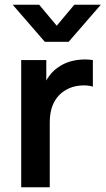

<svg xmlns="http://www.w3.org/2000/svg" viewBox="-20 -795 448 815"><path d="M70 0V-540H176.5V-408.5L163.5 -425.5Q174 -453.2 190.9 -475.3Q207.8 -497.5 230.5 -511.7Q249.8 -525.1 274 -532.7Q298.2 -540.2 323.8 -542Q349.3 -543.8 374.2 -540V-427.5Q348.6 -434.8 317.8 -431.6Q286.9 -428.5 262.3 -414.7Q237.9 -401.4 222.1 -380.7Q206.2 -359.9 198.7 -333.9Q191.2 -307.8 191.2 -274.3V0ZM33.7 -775H146.2L220.8 -685.8L295.5 -775H408L271.3 -617.5H170.3Z"/></svg>

Font: Manrope
Style: Regular
Weight: 400
Designer: Mikhail Sharanda
Foundry: Mikhail Sharanda
Version: Version 4.503